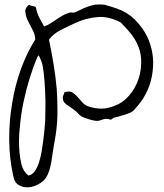

<svg xmlns="http://www.w3.org/2000/svg" viewBox="-20 -546 723 844"><path d="M609.4 -113.3Q605.5 -107.4 599.1 -98.6Q592.8 -89.8 585.4 -81.1Q578.1 -72.3 571.3 -64.9Q564.5 -57.6 558.6 -53.7Q553.7 -50.8 544.4 -47.4Q535.2 -43.9 524.4 -40.5Q513.7 -37.1 502.4 -34.2Q491.2 -31.2 483.4 -29.3Q478.5 -28.3 475.1 -24.9Q471.7 -21.5 468.8 -20.5H465.8Q460.9 -20.5 458 -22.5Q454.1 -23.4 448.2 -23.4H444.3Q434.6 -22.5 425.3 -18.6Q416 -14.6 408.2 -14.6Q394.5 -14.6 375 -20.5Q355.5 -26.4 341.8 -32.2Q331.1 -38.1 323.2 -47.4Q315.4 -56.6 302.7 -65.4Q291 -74.2 280.8 -80.6Q270.5 -86.9 263.7 -94.2Q256.8 -101.6 256.8 -112.3L255.9 -113.3Q255.9 -124 263.7 -140.6Q273.4 -143.6 281.2 -143.6Q290 -143.6 296.9 -140.6Q309.6 -132.8 320.3 -120.6Q331.1 -108.4 342.3 -95.7Q353.5 -83 369.1 -78.1Q398.4 -68.4 425.8 -68.4Q443.4 -68.4 460 -73.2Q502 -83 532.7 -110.8Q563.5 -138.7 581.5 -179.7Q599.6 -220.7 600.6 -266.6V-273.4Q600.6 -301.8 593.8 -325.2Q585.9 -350.6 573.2 -372.1Q560.5 -393.6 543.9 -411.6Q527.3 -429.7 510.7 -447.3Q464.8 -471.7 419.9 -471.7Q414.1 -471.7 408.2 -470.7Q357.4 -466.8 309.6 -444.3Q277.3 -429.7 246.1 -413.6Q214.8 -397.5 195.3 -372.1Q206.1 -320.3 215.3 -265.1Q224.6 -210 229.5 -153.3Q232.4 -110.4 232.4 -66.4V-37.1Q230.5 22.5 218.8 82Q214.8 102.5 211.9 124Q209 145.5 205.6 165.5Q202.1 185.5 196.8 203.1Q191.4 220.7 182.6 234.4Q170.9 252 149.4 263.7Q127.9 275.4 105.5 277.3H98.6Q80.1 277.3 64.5 268.6Q44.9 258.8 39.1 231.4Q21.5 154.3 20.5 71.3V60.5Q20.5 -16.6 33.2 -90.8Q45.9 -170.9 72.3 -243.2Q98.6 -315.4 134.8 -372.1Q134.8 -392.6 123.5 -414.1Q112.3 -435.5 102.5 -455.1Q92.8 -474.6 91.8 -493.2Q90.8 -494.1 90.8 -495.1Q90.8 -511.7 107.4 -525.4Q114.3 -520.5 123.5 -519.5Q132.8 -518.6 137.7 -513.7Q142.6 -488.3 152.8 -468.3Q163.1 -448.2 173.8 -429.7Q188.5 -434.6 201.2 -442.9Q213.9 -451.2 227.1 -460Q240.2 -468.8 253.4 -476.6Q266.6 -484.4 282.2 -489.3Q287.1 -491.2 293 -491.2H295.9Q296.9 -490.2 298.8 -490.2Q303.7 -490.2 309.6 -492.2Q322.3 -497.1 335.4 -503.9Q348.6 -510.7 363.8 -516.1Q378.9 -521.5 397.5 -525.4Q406.2 -526.4 418 -526.4Q427.7 -526.4 438.5 -525.4Q470.7 -516.6 494.1 -508.3Q517.6 -500 536.6 -488.3Q555.7 -476.6 572.3 -460.4Q588.9 -444.3 606.4 -419.9Q627.9 -389.6 640.1 -352.1Q652.3 -314.5 653.3 -274.4V-270.5Q653.3 -231.4 643.6 -192.4Q632.8 -151.4 609.4 -113.3ZM170.9 66.4Q175.8 28.3 178.7 -16.6Q179.7 -47.9 179.7 -79.1V-104.5Q178.7 -148.4 175.8 -187.5Q172.9 -226.6 168 -254.9Q165 -270.5 158.2 -286.1Q151.4 -301.8 149.4 -302.7Q147.5 -301.8 146.5 -298.8Q145.5 -295.9 143.6 -293.9Q127 -254.9 111.3 -205.1Q95.7 -155.3 84 -100.6Q72.3 -45.9 67.4 10.7Q63.5 43.9 63.5 76.2Q63.5 98.6 65.4 121.1Q67.4 148.4 74.7 177.7Q82 207 104.5 225.6Q122.1 222.7 133.3 206.1Q144.5 189.5 151.9 166.5Q159.2 143.6 163.6 116.7Q168 89.8 170.9 66.4Z"/></svg>

Font: Crafty Girls
Style: Regular
Weight: 400
Designer: Crystal Kluge
Foundry: Font Diner, Inc DBA Tart Workshop
Version: Version 1.001